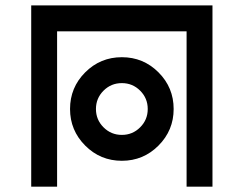

<svg xmlns="http://www.w3.org/2000/svg" viewBox="-20 -704 919 724"><path d="M97.7 -683.6H781.2V0H683.6V-585.9H195.3V0H97.7ZM537.1 -293Q537.1 -333.5 508.5 -362.1Q480 -390.6 439.5 -390.6Q398.9 -390.6 370.4 -362.1Q341.8 -333.5 341.8 -293Q341.8 -252.4 370.4 -223.9Q398.9 -195.3 439.5 -195.3Q480 -195.3 508.5 -223.9Q537.1 -252.4 537.1 -293ZM439.5 -97.7Q358.4 -97.7 301.3 -155Q244.1 -212.4 244.1 -293Q244.1 -374 301.3 -431.2Q358.4 -488.3 439.5 -488.3Q520.5 -488.3 577.6 -431.2Q634.8 -374 634.8 -293Q634.8 -212.4 577.6 -155Q520.5 -97.7 439.5 -97.7Z"/></svg>

Font: BabelStone Club Penguin
Style: Regular
Weight: 400
Designer: Andrew West
Foundry: BabelStone
Version: Version 1.02 November 6, 2013